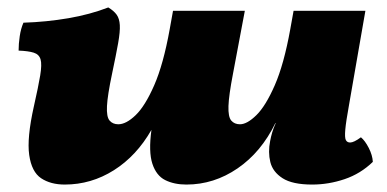

<svg xmlns="http://www.w3.org/2000/svg" viewBox="-20 -487 1041 516"><path d="M154 9Q116 9 90.5 -8Q65 -25 58.5 -70.5Q52 -116 71 -201Q83 -254 88 -284Q93 -314 89 -327.5Q85 -341 70.5 -345.5Q56 -350 30 -351Q30 -369 33 -389.5Q36 -410 43 -426Q105 -428 163.5 -438Q222 -448 271 -467Q286 -458 293.5 -447.5Q301 -437 302 -419.5Q303 -402 297.5 -371Q292 -340 281 -288Q269 -231 267.5 -202Q266 -173 274.5 -163Q283 -153 298 -153Q319 -153 344.5 -177.5Q370 -202 394.5 -258Q419 -314 436 -408L445 -458H638L606 -288Q595 -231 594 -202Q593 -173 601.5 -163Q610 -153 625 -153Q644 -153 669 -177.5Q694 -202 718.5 -258Q743 -314 760 -408L769 -458H962L918 -205Q910 -161 908 -139Q906 -117 909.5 -110.5Q913 -104 921 -104Q931 -104 950 -118Q961 -109 971 -89.5Q981 -70 982 -52Q949 -20 906 -5.5Q863 9 819 9Q766 9 739.5 -8Q713 -25 706.5 -51.5Q700 -78 706 -108Q708 -119 711.5 -131Q715 -143 721 -156H720Q682 -78 618.5 -34.5Q555 9 481 9Q448 9 424 -3Q400 -15 389.5 -47Q379 -79 387 -138Q347 -68 286 -29.5Q225 9 154 9Z"/></svg>

Font: Vollkorn Black
Style: Italic
Weight: 900
Italic angle: -11°
Designer: Friedrich Althausen
Foundry: Friedrich Althausen
Version: Version 5.000; ttfautohint (v1.8.3)